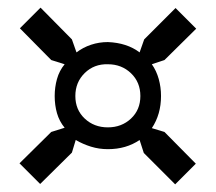

<svg xmlns="http://www.w3.org/2000/svg" viewBox="-20 -597 564 502"><path d="M31 -170 114 -252 149 -263Q135 -280 129 -301Q123 -322 123 -346Q123 -369 129 -390.5Q135 -412 149 -429L114 -440L32 -523L86 -577L168 -494L180 -460Q197 -473 218 -480Q239 -487 262 -487Q312 -485 345 -460L357 -494L439 -576L493 -522L410 -440L377 -429Q389 -412 395 -390.5Q401 -369 401 -346Q401 -298 377 -262L410 -252L492 -169L438 -115L356 -197L345 -231Q310 -207 262 -207Q239 -207 218 -213.5Q197 -220 178 -231L168 -198L85 -116ZM262 -264Q298 -264 322.5 -287Q347 -310 347 -346Q347 -382 322.5 -405.5Q298 -429 262 -429Q226 -430 201.5 -406Q177 -382 177 -346Q177 -310 201.5 -287Q226 -264 262 -264Z"/></svg>

Font: PTSerifItalic
Style: Italic
Weight: 400
Italic angle: -12°
Designer: A.Korolkova, O.Umpeleva, V.Yefimov
Foundry: ParaType Ltd
Version: Version 1.000W OFL